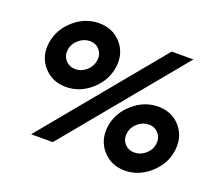

<svg xmlns="http://www.w3.org/2000/svg" viewBox="-114 -835 1156 1009"><g transform="rotate(20 463.5 -330.0)"><path d="M441.9 -483.9Q430.7 -405.8 368.4 -350.8Q306.2 -295.9 229 -295.9Q150.9 -295.9 103.3 -351.1Q55.7 -406.2 66.9 -483.9Q78.1 -561.5 140.6 -616.2Q203.1 -670.9 280.8 -670.9Q358.4 -670.9 405.8 -616Q453.1 -561 441.9 -483.9ZM143.1 0 689 -661.1H810.1L264.2 0ZM171.9 -483.9Q167.5 -449.2 188.7 -425Q210 -400.9 244.1 -400.9Q277.8 -400.9 305.2 -425.3Q332.5 -449.7 336.9 -483.9Q341.8 -517.6 321.3 -541.7Q300.8 -565.9 267.1 -565.9Q232.9 -565.9 205.1 -541.7Q177.2 -517.6 171.9 -483.9ZM507.8 -176.8Q519 -254.9 582 -310.1Q645 -365.2 723.1 -365.2Q800.3 -365.2 847.2 -310.1Q894 -254.9 882.8 -176.8Q872.1 -99.6 809.6 -44.2Q747.1 11.2 669.9 11.2Q592.3 11.2 544.7 -43.9Q497.1 -99.1 507.8 -176.8ZM613.8 -176.8Q609.4 -143.1 630.1 -119.1Q650.9 -95.2 685.1 -95.2Q718.8 -95.2 746.6 -119.1Q774.4 -143.1 778.8 -176.8Q783.2 -210.9 762.5 -235.4Q741.7 -259.8 708 -259.8Q674.3 -259.8 646.2 -235.4Q618.2 -210.9 613.8 -176.8Z"/></g></svg>

Font: Human Sans Bold
Style: Italic
Weight: 700
Italic angle: -8°
Designer: Tim Radville
Foundry: Continuum
Version: Version 1.000;FEAKit 1.0